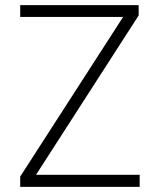

<svg xmlns="http://www.w3.org/2000/svg" viewBox="-20 -727 619 747"><path d="M58.6 -40 459 -661.1H58.6V-707H519.5V-667L120.1 -46.9H523.4V0H58.6Z"/></svg>

Font: Pretendard JP ExtraLight
Style: Regular
Weight: 200
Designer: Base glyphs from Inter by Rasmus Andersson; Hangeul glyphs from Noto Sans CJK(Source Han Sans) by Jang Soo-young and Kan
Foundry: Kil Hyung-jin
Version: Version 1.309